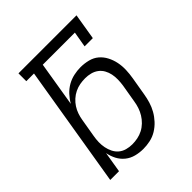

<svg xmlns="http://www.w3.org/2000/svg" viewBox="-203 -867 1006 1006"><g transform="rotate(-45 300.0 -363.5)"><path d="M280 8Q252 8 225 1Q198 -6 177 -23Q156 -40 143.5 -64Q131 -88 126 -115L107 0H42L154 -677H97V-735H527L503 -590H442L457 -677H219L178 -428Q191 -451 209.5 -471Q228 -491 251 -504Q274 -517 299.5 -522.5Q325 -528 349 -528Q378 -528 405.5 -521Q433 -514 453 -497Q473 -480 485.5 -456Q498 -432 503.5 -405Q509 -378 508 -349.5Q507 -321 502 -292L485 -192Q481 -167 473.5 -142Q466 -117 453 -94Q440 -71 421.5 -51Q403 -31 380 -17Q357 -3 331 2.5Q305 8 280 8ZM256 -50Q276 -50 296 -54Q316 -58 334.5 -67.5Q353 -77 368.5 -92Q384 -107 395 -125Q406 -143 412.5 -162.5Q419 -182 422 -202L439 -302Q442 -322 442.5 -343Q443 -364 439 -383.5Q435 -403 425.5 -420Q416 -437 400.5 -448.5Q385 -460 365.5 -465Q346 -470 326 -470Q306 -470 286.5 -466.5Q267 -463 248.5 -454Q230 -445 214.5 -431Q199 -417 188 -400Q177 -383 170.5 -364Q164 -345 161 -326L144 -226Q140 -204 139.5 -183Q139 -162 143 -142Q147 -122 156 -104Q165 -86 180 -73.5Q195 -61 215 -55.5Q235 -50 256 -50Z"/></g></svg>

Font: Iosevka HT Light Extended
Style: Italic
Weight: 300
Width: 7
Italic angle: -9°
Monospace: yes
Designer: Belleve Invis
Foundry: Belleve Invis
Version: Version 32.3.0; ttfautohint (v1.8.4)